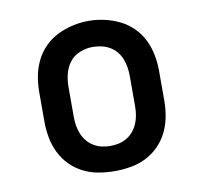

<svg xmlns="http://www.w3.org/2000/svg" viewBox="-66 -612 733 691"><g transform="rotate(-10 300.0 -266.5)"><path d="M300 8Q271 8 241.5 3Q212 -2 186 -15Q160 -28 139 -49Q118 -70 105 -96.5Q92 -123 86.5 -152Q81 -181 81 -210V-320Q81 -349 86.5 -378Q92 -407 105 -433.5Q118 -460 139 -481Q160 -502 186.5 -515Q213 -528 242 -534.5Q271 -541 300 -541Q329 -541 358 -534.5Q387 -528 413.5 -515Q440 -502 461 -481Q482 -460 495 -433.5Q508 -407 513.5 -378Q519 -349 519 -320V-210Q519 -181 513.5 -152Q508 -123 495 -96.5Q482 -70 461 -49Q440 -28 414 -15Q388 -2 358.5 3Q329 8 300 8ZM300 -84Q316 -84 331.5 -87.5Q347 -91 361 -99.5Q375 -108 385 -120.5Q395 -133 401 -147.5Q407 -162 409.5 -178Q412 -194 412 -210V-320Q412 -336 409.5 -352Q407 -368 401 -383Q395 -398 384.5 -410.5Q374 -423 360 -431Q346 -439 330 -442.5Q314 -446 298 -446Q275 -446 252 -437Q229 -428 214.5 -409.5Q200 -391 194 -367.5Q188 -344 188 -320V-210Q188 -194 190.5 -178Q193 -162 199 -147.5Q205 -133 215 -120.5Q225 -108 239 -99.5Q253 -91 268.5 -87.5Q284 -84 300 -84Z"/></g></svg>

Font: Iosevka Slab Semibold Extended
Style: Regular
Weight: 600
Width: 7
Monospace: yes
Designer: Belleve Invis
Foundry: Belleve Invis
Version: Version 11.1.0; ttfautohint (v1.8.3)